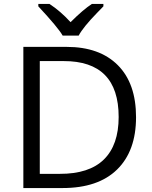

<svg xmlns="http://www.w3.org/2000/svg" viewBox="-20 -951 769 971"><path d="M580.1 -359.4Q580.1 -642.6 301.8 -642.1H181.2V-71.8H282.2Q430.7 -71.3 505.4 -144.5Q580.1 -217.8 580.1 -359.4ZM295.9 0H98.1V-713.9H316.9Q483.4 -713.9 575.7 -621.6Q668 -529.3 668 -358.4Q668 -187.5 572.3 -93.8Q476.6 0 295.9 0ZM173.8 -931.2H230Q285.6 -895 336.9 -838.9Q400.4 -902.3 444.8 -931.2H502.9V-918.9L470.7 -885.7Q400.4 -813.5 377.9 -771H296.9Q273.9 -811.5 173.8 -918.9Z"/></svg>

Font: OpenSans-Regular
Style: Regular
Weight: 400
Foundry: Ascender Corporation
Version: Version 1.10